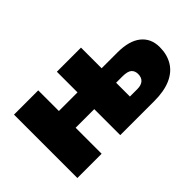

<svg xmlns="http://www.w3.org/2000/svg" viewBox="-67 -743 1013 1013"><g transform="rotate(-45 439.5 -236.5)"><path d="M64 0V-473H245V0ZM136 -194V-319H493V-194ZM384 0V-473H564V-108H620Q648 -108 663.5 -121.5Q679 -135 679 -161Q679 -185 664 -198Q649 -211 611 -211H537V-319H682Q769 -319 814.5 -282.5Q860 -246 860 -181Q860 -126 835.5 -85Q811 -44 761.5 -22Q712 0 637 0Z"/></g></svg>

Font: Ysabeau SC Black
Style: Regular
Weight: 900
Designer: Christian Thalmann (Catharsis Fonts)
Version: Version 2.001;gftools[0.9.30]; featfreeze: smcp